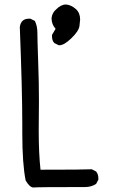

<svg xmlns="http://www.w3.org/2000/svg" viewBox="-20 -829 540 853"><path d="M127 4Q111 2 94 -27Q79 -101 79 -238V-279Q79 -427 68 -709Q73 -746 109 -746H115L135 -736Q146 -713 146 -685.5Q146 -658 150 -542Q153 -464 153 -379L152 -250Q152 -147 160 -75Q353 -75 388 -77L407 -67Q417 -55 417 -37V-31L407 -12Q386 2 358 2Q145 2 127 4ZM244 -628H241L221 -638Q211 -649 211 -668V-674L227 -701Q209 -721 209 -748Q211 -771 229 -787Q251 -809 273 -809Q295 -808 318 -788Q336 -771 336 -742Q336 -736 333 -713.5Q330 -691 297.5 -659.5Q265 -628 244 -628Z"/></svg>

Font: Xiaolai Mono SC
Style: Regular
Weight: 400
Monospace: yes
Designer: LXGW / Nozomi Seto
Version: Version 3.113;September 30, 2024